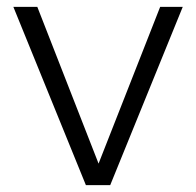

<svg xmlns="http://www.w3.org/2000/svg" viewBox="-20 -541 573 561"><path d="M302 0 514 -521H448L268 -63L89 -521H19L231 0Z"/></svg>

Font: Raleway Reg
Style: Regular
Weight: 400
Designer: Matt McInerney, Pablo Impallari, Rodrigo Fuenzalida
Foundry: Matt McInerney, Pablo Impallari, Rodrigo Fuenzalida
Version: Version 3.00 July 28, 2015